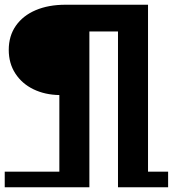

<svg xmlns="http://www.w3.org/2000/svg" viewBox="-23 -779 731 812"><path d="M228 7V-377Q167 -378 118.5 -401.5Q70 -425 42 -468Q14 -511 14 -568Q14 -627 44 -670Q74 -713 128 -736Q182 -759 254 -759H603V7H476V-646H355V7ZM-3 13V-53H355V13ZM476 13V-53H688V13Z"/></svg>

Font: Montserrat Underline Thin
Style: Bold
Weight: 700
Version: Version 9.000